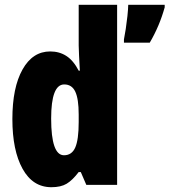

<svg xmlns="http://www.w3.org/2000/svg" viewBox="-20 -780 715 810"><path d="M196.8 9.8Q118.2 9.8 75.2 -67.9Q32.2 -145.5 32.2 -277.8Q32.2 -410.6 75 -486.8Q117.7 -563 191.9 -563Q230.5 -563 260 -543.9Q289.6 -524.9 312 -481.9H316.9Q314.9 -519.5 313.5 -545.9Q312 -572.3 312 -587.9V-759.8H474.1V0H344.2L320.8 -54.2H312Q285.6 -19.5 261.2 -4.9Q236.8 9.8 196.8 9.8ZM250 -125Q283.2 -125 297.6 -158Q312 -190.9 312 -265.1V-296.9Q312 -362.8 297.6 -393.3Q283.2 -423.8 251 -423.8Q195.8 -423.8 195.8 -279.8Q195.8 -125 250 -125ZM674.8 -759.8V-749Q652.8 -669.9 611.8 -600.1H502.9V-613.8Q506.3 -630.9 510.5 -657.7Q514.6 -684.6 517.6 -712.4Q520.5 -740.2 521 -759.8Z"/></svg>

Font: Open Sans Condensed ExtraBold
Style: Regular
Weight: 800
Width: 3
Designer: Monotype Design Team
Foundry: Monotype Imaging Inc.
Version: Version 3.000; ttfautohint (v1.8.4)